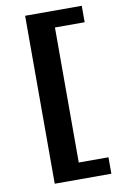

<svg xmlns="http://www.w3.org/2000/svg" viewBox="-93 -785 604 948"><g transform="rotate(-10 209.0 -311.0)"><path d="M102.5 110V-732H386.5V-649.5H237.5V27.5H386.5V110Z"/></g></svg>

Font: Newsreader Caption SemiBold
Style: Regular
Weight: 600
Designer: Hugues Gentile
Foundry: Production Type
Version: Version 1.001